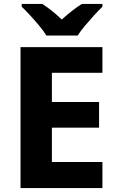

<svg xmlns="http://www.w3.org/2000/svg" viewBox="-20 -953 591 973"><path d="M499 0H84V-714H499V-584H243V-436H482V-306H243V-132H499ZM215 -773Q201 -796 178.5 -823Q156 -850 132.5 -875.5Q109 -901 90 -919V-933H194Q221 -916 244.5 -897Q268 -878 293 -854Q320 -878 344.5 -897.5Q369 -917 395 -933H499V-919Q481 -902 457.5 -876Q434 -850 411 -823Q388 -796 374 -773Z"/></svg>

Font: Noto Sans Oriya
Style: Bold
Weight: 700
Designer: Amélie Bonet and Sol Matas
Foundry: Google LLC
Version: Version 2.006; ttfautohint (v1.8.4.7-5d5b)